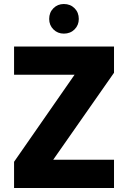

<svg xmlns="http://www.w3.org/2000/svg" viewBox="-20 -933 636 953"><path d="M545.9 0H49.8V-129.9L350.1 -562H49.8V-702.1H545.9V-571.8L244.1 -140.1H545.9ZM224.1 -838.9Q224.1 -871.1 245.1 -892.1Q266.1 -913.1 296.9 -913.1Q329.1 -913.1 350.1 -892.1Q371.1 -871.1 371.1 -838.9Q371.1 -808.1 350.1 -787.1Q329.1 -766.1 296.9 -766.1Q266.1 -766.1 245.1 -787.1Q224.1 -808.1 224.1 -838.9Z"/></svg>

Font: PoppinsZ
Style: Bold
Weight: 700
Designer: Ninad Kale (Devanagari), Jonny Pinhorn (Latin)
Foundry: Indian Type Foundry
Version: Version 3.002;FEAKit 1.0